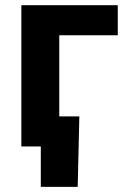

<svg xmlns="http://www.w3.org/2000/svg" viewBox="-20 -566 493 742"><path d="M435.1 -545.9V-429.7H209V0H62.5V-545.9ZM137.7 156.2V0H95.7V-116.2H286.6L280.3 156.2Z"/></svg>

Font: Inter
Style: Bold
Weight: 700
Designer: Rasmus Andersson
Foundry: rsms
Version: Version 4.001;git-9221beed3